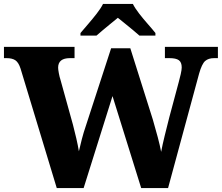

<svg xmlns="http://www.w3.org/2000/svg" viewBox="-23 -951 1122 971"><path d="M81 -604Q71 -635 55 -646Q39 -657 10 -657H-3V-714H354V-657H331Q271 -657 271 -609Q271 -600 274.5 -581Q278 -562 283 -547L346 -320Q355 -286 363 -251Q371 -216 376 -186Q383 -216 391 -247.5Q399 -279 412 -317L539 -707H636L750 -346Q764 -298 775 -256.5Q786 -215 792 -183Q798 -216 810 -265Q822 -314 833 -357L881 -536Q886 -554 891 -576Q896 -598 896 -610Q896 -636 881.5 -646.5Q867 -657 834 -657H811V-714H1079V-657H1060Q1031 -657 1014.5 -642.5Q998 -628 984 -579L827 0H691L546 -465L400 0H264ZM384 -784Q400 -803 422.5 -829Q445 -855 466 -882Q487 -909 498 -931H649Q660 -909 681 -882Q702 -855 725 -829Q748 -803 763 -784V-771H682Q670 -782 650 -798.5Q630 -815 609 -832Q588 -849 573 -861Q558 -849 537.5 -832Q517 -815 497 -798.5Q477 -782 465 -771H384Z"/></svg>

Font: Noto Serif Telugu ExtraBold
Style: Regular
Weight: 800
Designer: Jelle Bosma - Monotype Design Team
Foundry: Monotype Imaging Inc.
Version: Version 2.005; ttfautohint (v1.8.4.7-5d5b)